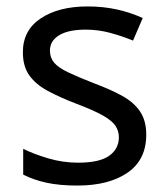

<svg xmlns="http://www.w3.org/2000/svg" viewBox="-20 -566 519 596"><path d="M434 -148Q434 -70 376 -30Q318 10 220 10Q164 10 123.5 1Q83 -8 52 -24V-104Q84 -88 129.5 -74.5Q175 -61 222 -61Q289 -61 319 -82.5Q349 -104 349 -140Q349 -160 338 -176Q327 -192 298.5 -208Q270 -224 217 -244Q165 -264 128 -284Q91 -304 71 -332Q51 -360 51 -404Q51 -472 106.5 -509Q162 -546 252 -546Q301 -546 343.5 -536.5Q386 -527 423 -510L393 -440Q359 -454 322 -464Q285 -474 246 -474Q192 -474 163.5 -456.5Q135 -439 135 -409Q135 -387 148 -371.5Q161 -356 191.5 -341.5Q222 -327 273 -307Q324 -288 360 -268Q396 -248 415 -219.5Q434 -191 434 -148Z"/></svg>

Font: Noto Sans Avestan
Style: Regular
Weight: 400
Designer: Monotype Design Team
Foundry: Monotype Imaging Inc.
Version: Version 2.003; ttfautohint (v1.8.4.7-5d5b)